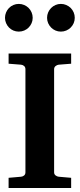

<svg xmlns="http://www.w3.org/2000/svg" viewBox="-20 -938 399 958"><path d="M22.9 0V-50.8L85 -56.2Q94.2 -57.1 100.6 -62.7Q106.9 -68.4 106.9 -78.1V-592.8Q106.9 -602.5 100.6 -608.4Q94.2 -614.3 85 -615.2L22.9 -620.1V-670.9H335V-620.1L272.9 -615.2Q264.6 -614.3 257.3 -608.4Q250 -602.5 250 -592.8V-78.1Q250 -68.4 257.3 -62.7Q264.6 -57.1 272.9 -56.2L335 -50.8V0ZM143.1 -849.1Q143.1 -835 137.7 -822.5Q132.3 -810.1 122.8 -800.5Q113.3 -791 100.6 -785.6Q87.9 -780.3 73.7 -780.3Q59.6 -780.3 46.9 -785.6Q34.2 -791 24.9 -800.5Q15.6 -810.1 10.3 -822.5Q4.9 -835 4.9 -849.1Q4.9 -863.3 10.3 -876Q15.6 -888.7 24.9 -898.2Q34.2 -907.7 46.9 -913.1Q59.6 -918.5 73.7 -918.5Q87.9 -918.5 100.6 -913.1Q113.3 -907.7 122.8 -898.2Q132.3 -888.7 137.7 -876Q143.1 -863.3 143.1 -849.1ZM353 -849.1Q353 -835 347.7 -822.5Q342.3 -810.1 332.8 -800.5Q323.2 -791 310.5 -785.6Q297.9 -780.3 283.7 -780.3Q269.5 -780.3 257.1 -785.6Q244.6 -791 235.1 -800.5Q225.6 -810.1 220.2 -822.5Q214.8 -835 214.8 -849.1Q214.8 -863.3 220.2 -876Q225.6 -888.7 235.1 -898.2Q244.6 -907.7 257.1 -913.1Q269.5 -918.5 283.7 -918.5Q297.9 -918.5 310.5 -913.1Q323.2 -907.7 332.8 -898.2Q342.3 -888.7 347.7 -876Q353 -863.3 353 -849.1Z"/></svg>

Font: Charis SIL Cyr
Style: Bold
Weight: 700
Foundry: SIL International
Version: Version 5.000